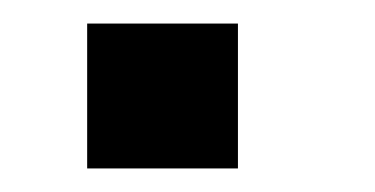

<svg xmlns="http://www.w3.org/2000/svg" viewBox="-20 -550 318 163"><path d="M54 -530V-407H182V-530Z"/></svg>

Font: Cheyenne Sans Medium
Style: Regular
Weight: 500
Designer: The Public Sans project authors (U.S. Web Design System), Libre Franklin designed by Pablo Impallari and Rodrigo Fuenzal
Foundry: The Cheyenne Sans Project Authors
Version: Version 2.007